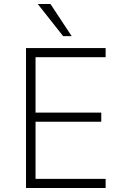

<svg xmlns="http://www.w3.org/2000/svg" viewBox="-20 -947 634 967"><path d="M111 0V-705H512V-659H159V-380H490V-334H159V-46H512V0ZM298 -765 170 -927H234L341 -765Z"/></svg>

Font: Nunito Sans 7pt SemiCondensed ExtraLight
Style: Regular
Weight: 250
Width: 4
Designer: Vernon Adams
Foundry: Vernon Adams
Version: Version 3.101;gftools[0.9.27]